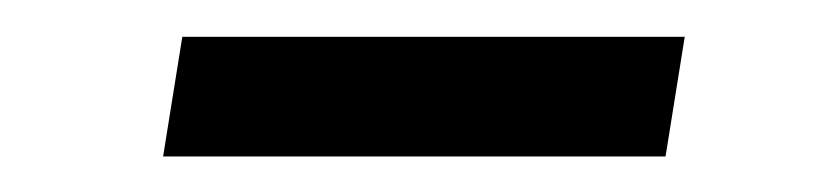

<svg xmlns="http://www.w3.org/2000/svg" viewBox="-20 -320 464 107"><path d="M70.9 -232.8 81.6 -299.5H361.6L350.9 -232.8Z"/></svg>

Font: Nunito Sans 12pt ExtraLight
Style: Italic
Weight: 200
Italic angle: -9°
Designer: Vernon Adams
Foundry: Vernon Adams
Version: Version 3.101;gftools[0.9.27]